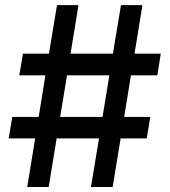

<svg xmlns="http://www.w3.org/2000/svg" viewBox="-20 -748 679 768"><path d="M343.8 0 376 -194.3H206.5L174.8 0H88.9L120.6 -194.3H14.6L29.3 -280.3H134.8L161.6 -446.8H57.1L71.8 -533.2H175.8L208 -727.5H293.9L262.2 -533.2H431.6L463.9 -727.5H549.8L518.1 -533.2H623L609.4 -446.8H503.9L476.6 -280.3H581.1L566.9 -194.3H462.4L430.7 0ZM220.7 -280.3H390.1L417.5 -446.8H248Z"/></svg>

Font: Inter Medium
Style: Regular
Weight: 500
Designer: Rasmus Andersson
Foundry: rsms
Version: Version 4.001;git-9221beed3